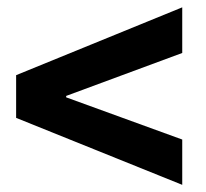

<svg xmlns="http://www.w3.org/2000/svg" viewBox="-20 -574 570 531"><path d="M484 -62.8 24.6 -248V-366.1L484 -553.7V-427.5L163 -308.7V-304.8L484 -188.1Z"/></svg>

Font: Reddit Sans
Style: Regular
Weight: 400
Designer: Stephen Hutchings
Foundry: Reddit
Version: Version 1.014